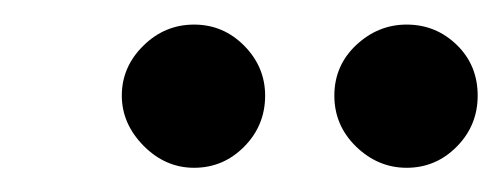

<svg xmlns="http://www.w3.org/2000/svg" viewBox="-20 -689 411 157"><path d="M312.5 -551.8Q289.1 -551.8 271.2 -569.1Q253.4 -586.4 253.4 -610.8Q253.4 -635.3 271.2 -652.1Q289.1 -668.9 312.5 -668.9Q336.4 -668.9 353.5 -652.3Q370.6 -635.7 370.6 -610.8Q370.6 -586.4 353.5 -569.1Q336.4 -551.8 312.5 -551.8ZM138.7 -551.8Q115.2 -551.8 97.4 -569.8Q79.6 -587.9 79.6 -610.8Q79.6 -634.3 97.2 -651.6Q114.7 -668.9 138.7 -668.9Q162.6 -668.9 179.7 -651.6Q196.8 -634.3 196.8 -610.8Q196.8 -586.4 179.7 -569.1Q162.6 -551.8 138.7 -551.8Z"/></svg>

Font: Tinos
Style: Bold Italic
Weight: 700
Italic angle: -16.333°
Designer: Steve Matteson
Foundry: Monotype Imaging Inc.
Version: Version 1.23